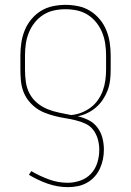

<svg xmlns="http://www.w3.org/2000/svg" viewBox="-20 -548 540 791"><path d="M260 223Q217 223 176 208.5Q135 194 99 172L109 157Q143 177 181 191Q219 205 259 205Q285 205 311 196Q337 187 355 167.5Q373 148 381 122Q389 96 389 69Q389 47 383 25.5Q377 4 364 -13Q351 -30 331 -39Q311 -48 289.5 -53Q268 -58 246.5 -61.5Q225 -65 204 -70.5Q183 -76 163 -84Q143 -92 125.5 -105.5Q108 -119 95 -136.5Q82 -154 75 -174.5Q68 -195 66 -217Q64 -239 64 -261V-320Q64 -346 68 -372.5Q72 -399 82 -423.5Q92 -448 109 -468.5Q126 -489 148.5 -503Q171 -517 197.5 -522.5Q224 -528 250 -528Q276 -528 302.5 -522.5Q329 -517 351.5 -503Q374 -489 391 -468.5Q408 -448 418 -423.5Q428 -399 432 -372.5Q436 -346 436 -320V-261Q436 -239 433.5 -217.5Q431 -196 423.5 -176Q416 -156 404 -138Q392 -120 376 -106Q360 -92 340.5 -82.5Q321 -73 300 -69Q323 -64 345 -53Q367 -42 381.5 -22.5Q396 -3 402 20.5Q408 44 408 68Q408 89 404 108.5Q400 128 391.5 146.5Q383 165 369.5 180Q356 195 338 205Q320 215 300 219Q280 223 260 223ZM273 -74Q295 -76 315.5 -84Q336 -92 353.5 -105Q371 -118 383.5 -136Q396 -154 403.5 -174.5Q411 -195 414 -217Q417 -239 417 -261V-320Q417 -344 413.5 -368Q410 -392 401 -414Q392 -436 377 -455Q362 -474 341.5 -487Q321 -500 297.5 -505Q274 -510 250 -510Q226 -510 202.5 -505Q179 -500 158.5 -487Q138 -474 123 -455Q108 -436 99 -414Q90 -392 86.5 -368Q83 -344 83 -320V-261Q83 -235 86.5 -210Q90 -185 101.5 -163Q113 -141 132.5 -124.5Q152 -108 175.5 -98.5Q199 -89 223.5 -84Q248 -79 273 -74Z"/></svg>

Font: Iosevka SS18 Thin
Style: Regular
Weight: 100
Monospace: yes
Designer: Belleve Invis
Foundry: Belleve Invis
Version: Version 25.1.1; ttfautohint (v1.8.4)